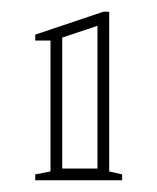

<svg xmlns="http://www.w3.org/2000/svg" viewBox="-20 -728 268 327"><path d="M40 -421V-431L66 -436V-659H40V-669L156 -708H166V-436L188 -431V-421ZM86 -441H146V-684L86 -664Z"/></svg>

Font: Kalnia Glaze Thin
Style: Bold
Weight: 700
Version: Version 1.110